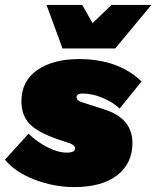

<svg xmlns="http://www.w3.org/2000/svg" viewBox="-47 -750 635 780"><path d="M207 -553 142 -730H287L329 -656L406 -730H568L421 -553ZM-27 -101 69 -207Q101 -175 144.5 -152.5Q188 -130 224 -130Q258 -130 258 -147Q258 -161 233 -169L191 -183Q108 -211 74 -246Q40 -281 40 -338Q40 -421 104.5 -465.5Q169 -510 274 -510Q434 -510 528 -419L439 -309Q413 -334 371 -352Q329 -370 289 -370Q264 -370 264 -355Q264 -341 288 -334L378 -305Q491 -269 491 -169Q491 -86 429 -38Q367 10 255 10Q174 10 95.5 -19.5Q17 -49 -27 -101Z"/></svg>

Font: Elaine Sans Black
Style: Italic
Weight: 900
Italic angle: -13°
Designer: Wei Huang
Foundry: Wei Huang
Version: Version 2.001;December 24, 2019;FontCreator 12.0.0.2547 64-b